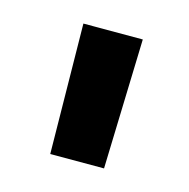

<svg xmlns="http://www.w3.org/2000/svg" viewBox="-51 -735 326 331"><g transform="rotate(15 112.5 -569.0)"><path d="M64 -453 61 -685H167L160 -453Z"/></g></svg>

Font: TitilliumWeb-SemiBold
Style: SemiBold
Weight: 600
Version: Version 1.001;PS 57.000;hotconv 1.0.70;makeotf.lib2.5.55311